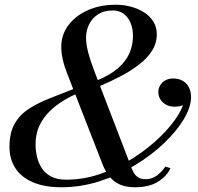

<svg xmlns="http://www.w3.org/2000/svg" viewBox="-20 -780 836 810"><path d="M550 10Q495.5 10 463 -14.8Q430.5 -39.5 411 -91L263.5 -469.5Q251 -501 244.8 -529Q238.5 -557 238.5 -583Q238.5 -633 268 -673Q297.5 -713 349.5 -736.5Q401.5 -760 469 -760Q501.5 -760 532.2 -751.8Q563 -743.5 587.8 -727.8Q612.5 -712 627 -688.8Q641.5 -665.5 641.5 -635.5Q641.5 -597.5 621.5 -566Q601.5 -534.5 567.2 -508Q533 -481.5 489.8 -458.8Q446.5 -436 400 -416.5L390 -441Q444 -463 477.2 -491.8Q510.5 -520.5 525.8 -555Q541 -589.5 541 -628Q541 -659 531 -683.2Q521 -707.5 501.8 -721.8Q482.5 -736 455 -736Q420 -736 394.8 -720.2Q369.5 -704.5 356.2 -678Q343 -651.5 343 -620Q343 -594 352.2 -558.2Q361.5 -522.5 382 -469.5L529.5 -86Q535.5 -67.5 543 -53.5Q550.5 -39.5 562.8 -31.8Q575 -24 595 -24Q622 -24 643.5 -40.8Q665 -57.5 677.5 -77.5L699 -70.5Q685 -37.5 647.2 -13.8Q609.5 10 550 10ZM239.5 10Q168 10 119 -11Q70 -32 45 -70.2Q20 -108.5 20 -160Q20 -220 41.8 -258Q63.5 -296 101.5 -320.8Q139.5 -345.5 188.2 -364.5Q237 -383.5 291 -405L301 -383.5Q252.5 -362 213.8 -332Q175 -302 152.5 -262Q130 -222 130 -169.5Q130 -145.5 135.8 -119.8Q141.5 -94 155.5 -71.8Q169.5 -49.5 194.8 -35.8Q220 -22 259 -22Q335 -22 407.8 -47.8Q480.5 -73.5 544 -114.5Q607.5 -155.5 656 -203Q704.5 -250.5 731.8 -295Q759 -339.5 759 -371H785Q785 -358.5 775 -349.2Q765 -340 749.2 -335Q733.5 -330 716 -330Q696 -330 680.8 -338.2Q665.5 -346.5 656.8 -360.5Q648 -374.5 648 -392Q648 -407.5 655.8 -420.2Q663.5 -433 677.5 -441Q691.5 -449 710 -449Q734 -449 751 -439Q768 -429 777 -411.5Q786 -394 786 -371Q786 -329 756 -278.2Q726 -227.5 673 -176.8Q620 -126 550.5 -83.8Q481 -41.5 401.5 -15.8Q322 10 239.5 10Z"/></svg>

Font: Bodoni Moda 9pt
Style: Italic
Weight: 400
Italic angle: -13°
Designer: Owen Earl
Foundry: indestructible type
Version: Version 2.005